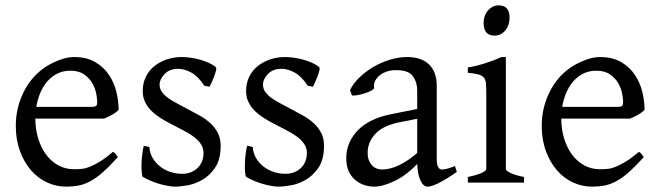

<svg xmlns="http://www.w3.org/2000/svg" viewBox="-20 -682 2466 717"><path d="M423 -272Q414 -262 399.5 -254Q385 -246 369 -239H89L90 -283H324Q335 -283 339 -286.5Q343 -290 343 -301Q343 -314 339 -334Q335 -354 324 -372.5Q313 -391 293.5 -404.5Q274 -418 242 -418Q213 -418 189 -404.5Q165 -391 148 -367Q131 -343 121.5 -310Q112 -277 112 -238Q112 -201 122 -167Q132 -133 150.5 -107Q169 -81 196 -65.5Q223 -50 257 -50Q272 -50 286.5 -51.5Q301 -53 317.5 -60Q334 -67 354.5 -79.5Q375 -92 402 -115Q408 -112 413 -105.5Q418 -99 420 -95Q387 -59 362.5 -37.5Q338 -16 316 -4.5Q294 7 273 11Q252 15 227 15Q189 15 155 -1Q121 -17 95.5 -46.5Q70 -76 54.5 -118Q39 -160 39 -212Q39 -278 67.5 -336.5Q96 -395 147 -430Q169 -445 199.5 -457Q230 -469 256 -469Q304 -469 336 -450Q368 -431 387.5 -401.5Q407 -372 415 -337.5Q423 -303 423 -272Z M804 -138Q804 -86 783 -55.5Q762 -25 734 -9.5Q706 6 678 10.5Q650 15 636 15Q613 15 579.5 6Q546 -3 514 -21Q511 -22 509.5 -36.5Q508 -51 508.5 -70Q509 -89 511.5 -108Q514 -127 517 -138L538 -133Q539 -112 549 -94Q559 -76 575 -62.5Q591 -49 613 -41Q635 -33 660 -33Q695 -33 717.5 -54.5Q740 -76 740 -111Q740 -130 729.5 -145Q719 -160 702 -172.5Q685 -185 663 -196Q641 -207 619 -219Q599 -229 580 -241Q561 -253 546 -267.5Q531 -282 522 -300.5Q513 -319 513 -342Q513 -372 525 -396Q537 -420 557.5 -436Q578 -452 604 -460.5Q630 -469 658 -469Q673 -469 691.5 -466.5Q710 -464 727.5 -459Q745 -454 760.5 -447Q776 -440 786 -431Q789 -428 786.5 -418Q784 -408 779.5 -396Q775 -384 770 -373Q765 -362 762 -358L743 -362Q720 -397 694.5 -411Q669 -425 645 -425Q613 -425 594.5 -405.5Q576 -386 576 -366Q576 -350 585.5 -337.5Q595 -325 610 -314.5Q625 -304 644.5 -294Q664 -284 684 -273Q705 -262 726.5 -250Q748 -238 765.5 -222Q783 -206 793.5 -185.5Q804 -165 804 -138Z M1190 -138Q1190 -86 1169 -55.5Q1148 -25 1120 -9.5Q1092 6 1064 10.5Q1036 15 1022 15Q999 15 965.5 6Q932 -3 900 -21Q897 -22 895.5 -36.5Q894 -51 894.5 -70Q895 -89 897.5 -108Q900 -127 903 -138L924 -133Q925 -112 935 -94Q945 -76 961 -62.5Q977 -49 999 -41Q1021 -33 1046 -33Q1081 -33 1103.5 -54.5Q1126 -76 1126 -111Q1126 -130 1115.5 -145Q1105 -160 1088 -172.5Q1071 -185 1049 -196Q1027 -207 1005 -219Q985 -229 966 -241Q947 -253 932 -267.5Q917 -282 908 -300.5Q899 -319 899 -342Q899 -372 911 -396Q923 -420 943.5 -436Q964 -452 990 -460.5Q1016 -469 1044 -469Q1059 -469 1077.5 -466.5Q1096 -464 1113.5 -459Q1131 -454 1146.5 -447Q1162 -440 1172 -431Q1175 -428 1172.5 -418Q1170 -408 1165.5 -396Q1161 -384 1156 -373Q1151 -362 1148 -358L1129 -362Q1106 -397 1080.5 -411Q1055 -425 1031 -425Q999 -425 980.5 -405.5Q962 -386 962 -366Q962 -350 971.5 -337.5Q981 -325 996 -314.5Q1011 -304 1030.5 -294Q1050 -284 1070 -273Q1091 -262 1112.5 -250Q1134 -238 1151.5 -222Q1169 -206 1179.5 -185.5Q1190 -165 1190 -138Z M1686 -40Q1644 -11 1617.5 2Q1591 15 1577 15Q1560 15 1549 -10.5Q1538 -36 1538 -80V-343Q1538 -376 1521 -398.5Q1504 -421 1456 -420Q1440 -420 1425 -415Q1410 -410 1399 -401.5Q1388 -393 1381.5 -381Q1375 -369 1377 -354Q1377 -349 1366.5 -343.5Q1356 -338 1342 -333.5Q1328 -329 1314 -326.5Q1300 -324 1294 -326L1287 -345Q1298 -369 1321 -391.5Q1344 -414 1373.5 -431.5Q1403 -449 1436 -459Q1469 -469 1500 -469Q1554 -469 1582.5 -441Q1611 -413 1611 -362V-87Q1611 -49 1631 -49Q1638 -49 1648.5 -51.5Q1659 -54 1679 -62ZM1480 -227Q1413 -215 1383 -183.5Q1353 -152 1353 -112Q1353 -92 1359 -80Q1365 -68 1373 -61Q1381 -54 1390.5 -51.5Q1400 -49 1406 -49Q1468 -49 1543 -115L1547 -79Q1501 -29 1455.5 -7Q1410 15 1377 15Q1359 15 1340.5 9Q1322 3 1307 -9.5Q1292 -22 1282.5 -42Q1273 -62 1273 -91Q1273 -149 1314.5 -193.5Q1356 -238 1438 -255L1592 -286L1597 -250Z M1883 -616Q1883 -588 1867 -568.5Q1851 -549 1827 -549Q1786 -549 1786 -596Q1786 -624 1802.5 -643Q1819 -662 1842 -662Q1883 -662 1883 -616ZM1727 0V-21Q1760 -28 1778 -36Q1796 -44 1796 -51V-327Q1796 -352 1795 -367.5Q1794 -383 1787.5 -391.5Q1781 -400 1767 -404Q1753 -408 1727 -410V-430Q1758 -435 1792.5 -446Q1827 -457 1852 -469H1869V-51Q1869 -45 1885.5 -36.5Q1902 -28 1937 -21V0Z M2387 -272Q2378 -262 2363.5 -254Q2349 -246 2333 -239H2053L2054 -283H2288Q2299 -283 2303 -286.5Q2307 -290 2307 -301Q2307 -314 2303 -334Q2299 -354 2288 -372.5Q2277 -391 2257.5 -404.5Q2238 -418 2206 -418Q2177 -418 2153 -404.5Q2129 -391 2112 -367Q2095 -343 2085.5 -310Q2076 -277 2076 -238Q2076 -201 2086 -167Q2096 -133 2114.5 -107Q2133 -81 2160 -65.5Q2187 -50 2221 -50Q2236 -50 2250.5 -51.5Q2265 -53 2281.5 -60Q2298 -67 2318.5 -79.5Q2339 -92 2366 -115Q2372 -112 2377 -105.5Q2382 -99 2384 -95Q2351 -59 2326.5 -37.5Q2302 -16 2280 -4.5Q2258 7 2237 11Q2216 15 2191 15Q2153 15 2119 -1Q2085 -17 2059.5 -46.5Q2034 -76 2018.5 -118Q2003 -160 2003 -212Q2003 -278 2031.5 -336.5Q2060 -395 2111 -430Q2133 -445 2163.5 -457Q2194 -469 2220 -469Q2268 -469 2300 -450Q2332 -431 2351.5 -401.5Q2371 -372 2379 -337.5Q2387 -303 2387 -272Z"/></svg>

Font: Kalpurush
Style: Regular
Weight: 400
Designer: Md. Tanbin Islam Siyam
Foundry: Tanbin Islam Siyam
Version: Version 0.258